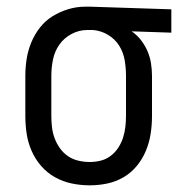

<svg xmlns="http://www.w3.org/2000/svg" viewBox="-20 -548 540 576"><path d="M249 8Q222 8 195.5 2.5Q169 -3 145.5 -16Q122 -29 104 -49.5Q86 -70 75 -95Q64 -120 60 -146.5Q56 -173 56 -200V-320Q56 -346 60 -371.5Q64 -397 74 -421Q84 -445 100 -465.5Q116 -486 138 -499.5Q160 -513 185 -520.5Q210 -528 236 -528H250L494 -520V-450L375 -454Q391 -443 403 -427.5Q415 -412 422.5 -394.5Q430 -377 433 -358Q436 -339 436 -320V-200Q436 -173 432 -147Q428 -121 418 -96.5Q408 -72 391 -51Q374 -30 351 -16.5Q328 -3 302 2.5Q276 8 249 8ZM249 -62Q266 -62 282 -66Q298 -70 311.5 -80Q325 -90 334.5 -104.5Q344 -119 349 -134.5Q354 -150 356 -166.5Q358 -183 358 -200V-320Q358 -344 354 -367.5Q350 -391 337.5 -411Q325 -431 304 -443.5Q283 -456 259 -458H242Q217 -458 194.5 -446Q172 -434 158 -414Q144 -394 139 -369.5Q134 -345 134 -320V-200Q134 -183 136 -166Q138 -149 144 -133Q150 -117 160 -103Q170 -89 184 -79.5Q198 -70 215 -66Q232 -62 249 -62Z"/></svg>

Font: Iosevka www.saffi
Style: Regular
Weight: 400
Monospace: yes
Designer: Belleve Invis
Foundry: Belleve Invis
Version: Version 22.0.2; ttfautohint (v1.8.3)